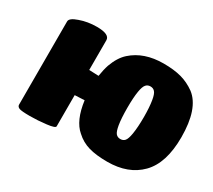

<svg xmlns="http://www.w3.org/2000/svg" viewBox="-136 -973 1371 1235"><g transform="rotate(30 549.5 -355.5)"><path d="M89.8 -25.9V-644Q89.8 -669.4 147.9 -689Q206.1 -710 273.9 -710Q369.1 -710 369.1 -665V-444.8L439.9 -441.9Q447.8 -492.2 460 -528.8Q486.3 -601.1 529.8 -640.1Q618.7 -720.2 764.2 -720.2Q840.8 -720.2 895.8 -705.3Q950.7 -690.4 1000 -654.8Q1099.1 -578.6 1099.1 -365.2Q1099.1 -173.8 1008.8 -82Q919.4 8.8 764.2 8.8Q681.6 8.8 626.2 -7.1Q570.8 -22.9 527.8 -63Q459.5 -121.1 440.9 -261.2L369.1 -257.8V-25.9Q369.1 -12.2 308.1 -4.9Q244.1 2.9 186 2.9Q124 2.9 106.9 -3.9Q89.8 -11.2 89.8 -25.9ZM731 -173.8Q743.2 -159.7 763.9 -159.7Q784.7 -159.7 796.9 -173.8Q809.6 -188 816.9 -231.9Q825.2 -282.7 825.2 -356.9Q825.2 -431.2 816.9 -480Q810.1 -521.5 796.9 -536.1Q784.7 -550.3 763.9 -550.3Q743.2 -550.3 731 -536.1Q717.8 -521.5 710.9 -480Q703.1 -434.1 703.1 -356.9Q703.1 -279.8 710.9 -231.9Q718.3 -188 731 -173.8Z"/></g></svg>

Font: GGS TheRock Black
Style: Regular
Weight: 900
Designer: Rodrigo Fuenzalida (2012); Goodgame Studios (2014)
Foundry: Rodrigo Fuenzalida,2012;  GGS,2014
Version: Version 1.002 | FøM Mod